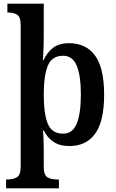

<svg xmlns="http://www.w3.org/2000/svg" viewBox="-20 -780 630 1040"><path d="M13 240V192H23Q53 192 72.5 179.5Q92 167 92 122V-643Q92 -688 73.5 -700Q55 -712 27 -712H20V-760H217V-574Q217 -554 216 -527.5Q215 -501 214 -480Q213 -459 212 -453H215Q235 -496 267.5 -521Q300 -546 354 -546Q446 -546 495 -479Q544 -412 544 -267Q544 -123 495.5 -56Q447 11 356 11Q303 11 270 -11.5Q237 -34 217 -73H213Q214 -66 215 -45Q216 -24 216.5 1Q217 26 217 45V124Q217 168 236.5 180Q256 192 286 192H299V240ZM322 -56Q373 -56 395.5 -110Q418 -164 418 -268Q418 -371 395.5 -424.5Q373 -478 322 -478Q261 -478 239 -424Q217 -370 217 -268Q217 -163 239 -109.5Q261 -56 322 -56Z"/></svg>

Font: Noto Serif Lao SemiCondensed SemiBold
Style: Regular
Weight: 600
Width: 4
Designer: Monotype Design Team
Foundry: Monotype Imaging Inc.
Version: Version 2.003; ttfautohint (v1.8.4.7-5d5b)